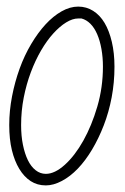

<svg xmlns="http://www.w3.org/2000/svg" viewBox="-20 -570 378 582"><path d="M217 -550Q242 -550 262.5 -537Q283 -524 297 -500.5Q311 -477 319 -443Q327 -409 327 -368Q327 -320 318.5 -275Q310 -230 294.5 -190Q279 -150 259 -116.5Q239 -83 216 -59Q193 -35 167.5 -21.5Q142 -8 119 -8Q93 -8 73 -21Q53 -34 38.5 -58Q24 -82 16 -115Q8 -148 8 -191Q8 -234 16.5 -278Q25 -322 39.5 -362Q54 -402 74.5 -436.5Q95 -471 118 -496Q141 -521 166.5 -535.5Q192 -550 217 -550ZM227 -514Q226 -514 217 -514Q200 -514 180.5 -502Q161 -490 141.5 -468.5Q122 -447 104.5 -417Q87 -387 73.5 -351Q60 -315 52 -274.5Q44 -234 44 -191Q44 -158 49.5 -131Q55 -104 64.5 -84.5Q74 -65 88 -54Q102 -43 119 -43Q146 -43 176.5 -70.5Q207 -98 232.5 -143.5Q258 -189 275 -247Q292 -305 292 -368Q292 -396 287.5 -421.5Q283 -447 274.5 -466.5Q266 -486 254 -498Q242 -510 227 -514Z"/></svg>

Font: Gruenewald VA
Style: Regular
Weight: 400
Designer: Peter Wiegel
Foundry: Peter Wiegel, nach dem Schriftentwurf von Dr. H. Gr¸newald
Version: Version 0.007